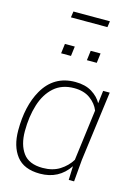

<svg xmlns="http://www.w3.org/2000/svg" viewBox="-135 -990 779 1072"><g transform="rotate(15 254.0 -453.5)"><path d="M465 -530H427ZM205 8Q112 8 69 -47.5Q26 -103 26 -195Q26 -336 79 -429Q141 -538 265 -538Q323 -538 361.5 -514Q400 -490 418 -456L427 -530H465L412 -127L401 0H370L373 -80Q314 8 205 8ZM211 -27Q269 -27 309.5 -52.5Q350 -78 374 -117L412 -412Q397 -450 360.5 -476.5Q324 -503 268 -503Q197 -503 151.5 -462.5Q106 -422 84.5 -353Q63 -284 63 -200Q63 -122 97.5 -74.5Q132 -27 211 -27ZM203 -672H146L153 -728H210ZM352 -672H295L302 -728H359ZM358 -880H147L152 -915H363Z"/></g></svg>

Font: Tanohe Sans ExtraLight
Style: Italic
Weight: 200
Designer: Village Type and Design LLC & Cristiano Sobral
Foundry: Cooper Hewitt Smithsonian Design Museum
Version: Version 1.00;September 29, 2021;FontCreator 13.0.0.2655 64-b